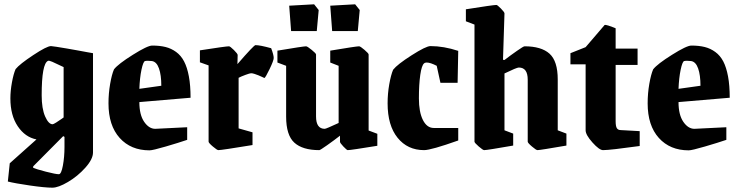

<svg xmlns="http://www.w3.org/2000/svg" viewBox="-20 -680 3403 884"><path d="M221.2 184.1Q187 184.1 117.9 174.1Q48.8 164.1 16.1 155.8L24.9 71.8L147.9 -38.1Q95.7 -48.3 61.8 -98.6Q27.8 -148.9 27.8 -227.1Q27.8 -261.2 34.9 -300.3Q42 -339.4 51.8 -361.8Q70.3 -384.8 133.1 -426.3Q195.8 -467.8 214.8 -467.8Q219.2 -467.8 239.5 -464.6Q259.8 -461.4 287.1 -456.8Q314.5 -452.1 339.6 -447.5Q364.7 -442.9 385.7 -439Q406.7 -435.1 408.2 -435.1V22Q408.2 52.7 373 92Q337.9 131.3 293.2 157.7Q248.5 184.1 221.2 184.1ZM222.2 -107.9Q225.6 -107.9 238.3 -115.7Q251 -123.5 261.7 -131.3L272.9 -139.2V-371.1Q268.6 -372.6 252 -380.9Q235.4 -389.2 220.7 -395.5Q206.1 -401.9 201.2 -399.9Q171.9 -387.2 171.9 -241.2Q171.9 -180.2 187.7 -144Q203.6 -107.9 222.2 -107.9ZM251 122.1Q262.2 122.1 269.5 82.5Q276.9 43 276.9 -2.9V-49.8L271 -53.2L132.8 85.9V92.8Q146 98.6 191.2 110.4Q236.3 122.1 251 122.1Z M668.5 12.2Q582.5 12.2 531 -44.9Q479.5 -102.1 479.5 -204.1Q479.5 -250 487.1 -293.7Q494.6 -337.4 504.9 -360.8Q523.9 -385.3 591.6 -427.7Q659.2 -470.2 680.7 -470.2Q715.8 -470.2 742.2 -463.6Q768.6 -457 791 -440.7Q813.5 -424.3 827.6 -397.2Q841.8 -370.1 849.6 -328.4Q857.4 -286.6 857.4 -230L621.6 -210Q621.6 -151.4 643.8 -119.1Q666 -86.9 694.8 -86.9L841.8 -94.2V-36.1Q803.2 -22.9 743.2 -5.4Q683.1 12.2 668.5 12.2ZM621.6 -271 722.7 -285.2Q722.7 -334.5 711.9 -365Q701.2 -395.5 679.7 -398.9Q658.2 -401.4 647.5 -398.9Q639.2 -396 631.3 -358.6Q623.5 -321.3 621.6 -271Z M985.4 11.2Q979.5 11.2 960 -5.4Q940.4 -22 940.4 -27.8V-378.9L900.4 -393.1V-448.2Q1020 -466.8 1034.2 -466.8Q1039.6 -466.8 1056.9 -449.7Q1074.2 -432.6 1074.2 -426.8L1073.2 -384.8Q1148.9 -472.2 1156.2 -472.2Q1177.2 -472.2 1228.5 -458Q1240.2 -426.8 1240.2 -413.1Q1240.2 -401.4 1221.2 -361.8Q1202.1 -322.3 1197.3 -320.8L1188 -325.2Q1178.2 -329.6 1170.4 -333Q1162.6 -336.4 1152.3 -339.6Q1142.1 -342.8 1136.2 -342.8Q1130.4 -342.8 1109.9 -335.2Q1089.4 -327.6 1078.6 -321.8V-88.9L1142.6 -70.8V-12.2Q1000.5 11.2 985.4 11.2Z M1320.3 -537.1 1311.5 -653.8 1426.3 -660.2 1447.3 -633.8 1438.5 -537.1ZM1509.3 -537.1 1500.5 -653.8 1615.2 -660.2 1636.2 -633.8 1627.4 -537.1ZM1450.2 11.2Q1373 11.2 1335.2 -23.2Q1297.4 -57.6 1297.4 -143.1V-377L1257.3 -392.1V-446.8Q1377 -466.8 1389.2 -466.8Q1395 -466.8 1415 -450.4Q1435.1 -434.1 1435.1 -429.2V-144Q1435.1 -86.9 1475.1 -86.9Q1478.5 -86.9 1494.6 -93.8Q1510.7 -100.6 1524.9 -107.4L1539.1 -113.8V-377L1500.5 -392.1V-446.8Q1620.1 -466.8 1633.3 -466.8Q1639.2 -466.8 1658.2 -450.4Q1677.2 -434.1 1677.2 -429.2V-79.1L1717.3 -64V-8.8Q1595.2 11.2 1581.1 11.2Q1576.7 11.2 1561 -5.4Q1545.4 -22 1545.4 -26.9V-55.2Q1517.1 -33.2 1485.6 -11Q1454.1 11.2 1450.2 11.2Z M1932.6 11.2Q1856.4 11.2 1810.5 -45.7Q1764.6 -102.5 1764.6 -204.1Q1764.6 -249 1772.2 -292Q1779.8 -335 1790 -358.9Q1809.1 -383.3 1875.2 -425.5Q1941.4 -467.8 1961.9 -467.8Q2022.9 -467.8 2089.8 -445.8L2086.9 -298.8H2007.8L1990.7 -377Q1961.4 -392.1 1944.8 -392.1Q1936.5 -392.1 1932.6 -388.2Q1921.4 -379.4 1915 -335.2Q1908.7 -291 1908.7 -227.1Q1908.7 -164.1 1927.2 -127.4Q1945.8 -90.8 1977.1 -90.8H2089.8V-33.2Q1964.8 11.2 1932.6 11.2Z M2209 11.2Q2203.6 11.2 2184.1 -5.6Q2164.6 -22.5 2164.6 -27.8V-566.9L2125 -582V-637.2Q2250.5 -657.2 2265.6 -657.2Q2270 -657.2 2286.4 -640.6Q2302.7 -624 2302.7 -618.2L2295.9 -404.8L2302.7 -403.8Q2330.6 -425.3 2360.4 -446Q2390.1 -466.8 2395 -466.8Q2472.2 -466.8 2510 -432.9Q2547.9 -398.9 2547.9 -314V-80.1L2587.9 -64.9V-9.8Q2466.8 11.2 2454.6 11.2Q2448.7 11.2 2429.2 -5.4Q2409.7 -22 2409.7 -27.8V-313Q2409.7 -369.1 2368.7 -369.1Q2358.9 -369.1 2302.7 -341.8V-80.1L2342.8 -64.9V-9.8Q2223.1 11.2 2209 11.2Z M2756.3 11.2Q2739.3 11.2 2707.8 -23.9Q2676.3 -59.1 2676.3 -80.1V-383.8H2606.4V-435.1L2676.3 -462.9L2763.7 -564.9Q2767.6 -566.4 2780.3 -562.5Q2793 -558.6 2803.7 -554.2L2814.5 -549.8V-456.1H2915.5V-380.9H2814.5V-122.1Q2814.5 -98.6 2820.1 -89.8Q2825.7 -81.1 2837.4 -81.1L2925.3 -76.2V-7.8Q2788.6 11.2 2756.3 11.2Z M3150.9 12.2Q3064.9 12.2 3013.4 -44.9Q2961.9 -102.1 2961.9 -204.1Q2961.9 -250 2969.5 -293.7Q2977.1 -337.4 2987.3 -360.8Q3006.3 -385.3 3074 -427.7Q3141.6 -470.2 3163.1 -470.2Q3198.2 -470.2 3224.6 -463.6Q3251 -457 3273.4 -440.7Q3295.9 -424.3 3310.1 -397.2Q3324.2 -370.1 3332 -328.4Q3339.8 -286.6 3339.8 -230L3104 -210Q3104 -151.4 3126.2 -119.1Q3148.4 -86.9 3177.2 -86.9L3324.2 -94.2V-36.1Q3285.6 -22.9 3225.6 -5.4Q3165.5 12.2 3150.9 12.2ZM3104 -271 3205.1 -285.2Q3205.1 -334.5 3194.3 -365Q3183.6 -395.5 3162.1 -398.9Q3140.6 -401.4 3129.9 -398.9Q3121.6 -396 3113.8 -358.6Q3106 -321.3 3104 -271Z"/></svg>

Font: Grenze
Style: Bold
Weight: 700
Designer: Renata Polastri
Foundry: Omnibus-Type
Version: Version 1.002;PS 001.002;hotconv 1.0.88;makeotf.lib2.5.64775